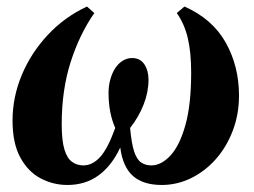

<svg xmlns="http://www.w3.org/2000/svg" viewBox="-20 -542 760 574"><path d="M181.5 11Q139 11 101.5 -8.8Q64 -28.5 40.8 -71Q17.5 -113.5 17.5 -181.5Q17.5 -251.5 45 -317.5Q72.5 -383.5 122.5 -437.2Q172.5 -491 240 -522.5L262 -503Q218 -440 191.2 -356.5Q164.5 -273 164.5 -171Q164.5 -121 172.8 -94.5Q181 -68 195.8 -57.8Q210.5 -47.5 229.5 -47.5Q256 -47.5 279 -72.2Q302 -97 324.5 -159.5Q314.5 -182 309.5 -208.2Q304.5 -234.5 304.5 -264.5Q304.5 -285.5 309.8 -304.5Q315 -323.5 324.2 -337.8Q333.5 -352 346.5 -360.2Q359.5 -368.5 375 -368.5Q399 -368.5 411.5 -349.8Q424 -331 424 -304Q424 -267 409.5 -229.8Q395 -192.5 369 -159.5Q373 -113.5 381 -89.2Q389 -65 402 -56.2Q415 -47.5 432.5 -47.5Q462 -47.5 489.5 -77Q517 -106.5 534.2 -167.8Q551.5 -229 551.5 -325Q551.5 -385 541.5 -427.8Q531.5 -470.5 508.5 -503L531.5 -522.5Q615 -485.5 654.8 -414.8Q694.5 -344 694.5 -256.5Q694.5 -200 675.8 -151Q657 -102 624.8 -65.8Q592.5 -29.5 550.8 -9.2Q509 11 463.5 11Q408 11 377.5 -16Q347 -43 339.5 -101Q314.5 -47 275 -18Q235.5 11 181.5 11Z"/></svg>

Font: Merriweather 144pt
Style: Bold Italic
Weight: 700
Italic angle: -7.8°
Version: Version 2.101